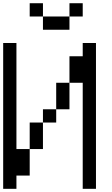

<svg xmlns="http://www.w3.org/2000/svg" viewBox="-20 -1187 707 1207"><path d="M0 0V-916.7H83.3V-250H166.7V-83.3H83.3V0ZM166.7 -416.7H250V-250H166.7ZM166.7 -1083.3V-1166.7H250V-1083.3ZM333.3 -416.7H250V-500H333.3ZM333.3 -500V-666.7H416.7V-500ZM500 0V-666.7H416.7V-833.3H500V-916.7H583.3V0ZM500 -1166.7V-1083.3H416.7V-1166.7ZM250 -1000V-1083.3H416.7V-1000Z"/></svg>

Font: Galmuri11 Regular
Style: Regular
Weight: 400
Designer: Minseo Lee (Quiple)
Version: Version 2.356;hotconv 1.1.0;makeotfexe 2.6.0 DEVELOPMENT